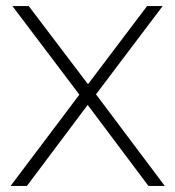

<svg xmlns="http://www.w3.org/2000/svg" viewBox="-20 -615 580 635"><path d="M471 0 270 -268 242.5 -302 21 -595H75L271 -336.5L297.5 -303L525 0ZM15 0 242.5 -302 271 -336.5 466.5 -595H518L297.5 -303L270 -268L69 0Z"/></svg>

Font: Encode Sans SC Condensed Thin ExtraLight
Style: Regular
Weight: 250
Version: Version 3.002